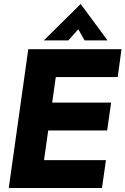

<svg xmlns="http://www.w3.org/2000/svg" viewBox="-20 -944 630 964"><path d="M24 0 122 -697H590L571 -557H260L242 -429H538L518 -289H222L201 -140H512L492 0ZM200 -741 385 -924 520 -741H405L373 -797L323 -741Z"/></svg>

Font: Hanken Grotesk Black
Style: Italic
Weight: 900
Italic angle: -8°
Designer: Alfredo Marco Pradil
Foundry: Hanken Design Co.
Version: Version 3.013